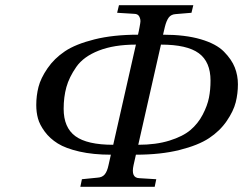

<svg xmlns="http://www.w3.org/2000/svg" viewBox="-20 -716 932 736"><path d="M119 -313Q119 -349 127.5 -382.5Q136 -416 162 -454Q188 -492 229 -519.5Q270 -547 342 -565Q414 -583 509 -583Q510 -587 512 -596.5Q514 -606 515 -612Q516 -618 517.5 -626.5Q519 -635 518 -640.5Q517 -646 514.5 -651.5Q512 -657 507 -660Q502 -663 494 -663L429 -667L436 -696H721L714 -667L654 -662Q636 -661 627 -649Q618 -637 612 -613L605 -583Q690 -583 749.5 -565.5Q809 -548 838.5 -518Q868 -488 880 -457.5Q892 -427 892 -393Q892 -357 883.5 -323.5Q875 -290 849 -252Q823 -214 781.5 -186.5Q740 -159 668 -141Q596 -123 501 -123L492 -83Q481 -34 514 -33L579 -29L573 0H288L294 -29L354 -35Q372 -36 381.5 -47.5Q391 -59 396 -83L405 -123Q337 -123 284.5 -135Q232 -147 201.5 -166Q171 -185 151.5 -211.5Q132 -238 125.5 -262Q119 -286 119 -313ZM224 -299Q224 -227 269 -194Q314 -161 414 -161L501 -545Q417 -545 358.5 -522Q300 -499 272.5 -459.5Q245 -420 234.5 -382Q224 -344 224 -299ZM510 -161Q578 -161 629.5 -177Q681 -193 710 -217.5Q739 -242 757 -276.5Q775 -311 781 -341.5Q787 -372 787 -407Q787 -479 742 -512Q697 -545 597 -545Z"/></svg>

Font: Lingua Franca
Style: Italic
Weight: 400
Italic angle: -13°
Version: Version 1.19